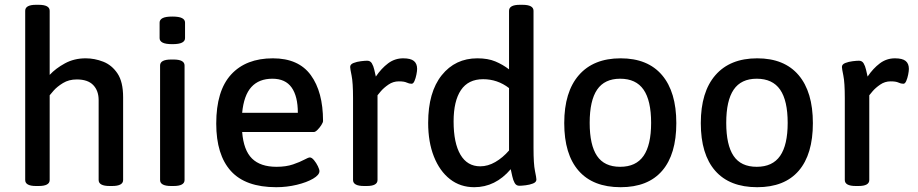

<svg xmlns="http://www.w3.org/2000/svg" viewBox="-20 -773 3824 800"><path d="M130 2Q85 2 85 -23V-728Q85 -753 130 -753H141Q187 -753 187 -728V-461Q212 -488 250.5 -509Q289 -530 337 -530Q374 -530 410 -516Q446 -502 469.5 -467Q493 -432 493 -368V-23Q493 2 447 2H437Q391 2 391 -23V-356Q391 -395 368.5 -418.5Q346 -442 300 -442Q267 -442 242.5 -427Q218 -412 203.5 -395.5Q189 -379 187 -376V-23Q187 2 141 2Z M698 -589Q670 -589 657.5 -595.5Q645 -602 645 -614V-679Q645 -691 657.5 -697.5Q670 -704 698 -704Q726 -704 738.5 -697.5Q751 -691 751 -679V-614Q751 -602 738.5 -595.5Q726 -589 698 -589ZM693 2Q647 2 647 -23V-500Q647 -525 693 -525H703Q749 -525 749 -500V-23Q749 2 703 2Z M1131 7Q1003 7 942 -60.5Q881 -128 881 -258Q881 -395 943 -462.5Q1005 -530 1117 -530Q1224 -530 1275 -460Q1326 -390 1326 -269Q1326 -263 1319 -252Q1312 -241 1303 -232Q1294 -223 1288 -223H989Q995 -147 1030 -112.5Q1065 -78 1132 -78Q1172 -78 1201 -88Q1230 -98 1247.5 -107.5Q1265 -117 1271 -117Q1279 -117 1288.5 -105.5Q1298 -94 1304.5 -80.5Q1311 -67 1311 -60Q1311 -44 1284.5 -28.5Q1258 -13 1216.5 -3Q1175 7 1131 7ZM989 -303H1221Q1221 -372 1195 -408.5Q1169 -445 1115 -445Q1059 -445 1027.5 -410.5Q996 -376 989 -303Z M1497 2Q1451 2 1451 -23V-364Q1451 -429 1445 -458Q1439 -487 1439 -494Q1439 -505 1453 -510.5Q1467 -516 1484 -518Q1501 -520 1510 -520Q1523 -520 1529.5 -509Q1536 -498 1539.5 -482.5Q1543 -467 1546 -454Q1569 -488 1597 -509Q1625 -530 1660 -530Q1691 -530 1704.5 -519Q1718 -508 1718 -486Q1718 -477 1715 -462Q1712 -447 1707 -435.5Q1702 -424 1695 -424Q1685 -424 1674.5 -429Q1664 -434 1642 -434Q1618 -434 1598.5 -420.5Q1579 -407 1567 -393Q1555 -379 1553 -376V-23Q1553 2 1508 2Z M1956 7Q1898 7 1855 -26.5Q1812 -60 1788 -120.5Q1764 -181 1764 -261Q1764 -389 1820.5 -459.5Q1877 -530 1969 -530Q2013 -530 2044 -517Q2075 -504 2101 -484V-728Q2101 -753 2146 -753H2157Q2203 -753 2203 -728V-156Q2203 -90 2209 -61Q2215 -32 2215 -25Q2215 -14 2201 -8.5Q2187 -3 2170 -1Q2153 1 2144 1Q2131 1 2124.5 -10.5Q2118 -22 2114.5 -38.5Q2111 -55 2108 -68Q2044 7 1956 7ZM1981 -80Q2013 -80 2044 -98Q2075 -116 2101 -146V-406Q2053 -443 1993 -443Q1931 -443 1900.5 -397.5Q1870 -352 1870 -267Q1870 -177 1898.5 -128.5Q1927 -80 1981 -80Z M2566 7Q2451 7 2391 -61.5Q2331 -130 2331 -260Q2331 -390 2392 -460Q2453 -530 2566 -530Q2679 -530 2738.5 -460Q2798 -390 2798 -260Q2798 -130 2739 -61.5Q2680 7 2566 7ZM2564 -78Q2630 -78 2661.5 -123.5Q2693 -169 2693 -261Q2693 -354 2661.5 -399.5Q2630 -445 2564 -445Q2499 -445 2468 -399.5Q2437 -354 2437 -261Q2437 -169 2467.5 -123.5Q2498 -78 2564 -78Z M3135 7Q3020 7 2960 -61.5Q2900 -130 2900 -260Q2900 -390 2961 -460Q3022 -530 3135 -530Q3248 -530 3307.5 -460Q3367 -390 3367 -260Q3367 -130 3308 -61.5Q3249 7 3135 7ZM3133 -78Q3199 -78 3230.5 -123.5Q3262 -169 3262 -261Q3262 -354 3230.5 -399.5Q3199 -445 3133 -445Q3068 -445 3037 -399.5Q3006 -354 3006 -261Q3006 -169 3036.5 -123.5Q3067 -78 3133 -78Z M3546 2Q3500 2 3500 -23V-364Q3500 -429 3494 -458Q3488 -487 3488 -494Q3488 -505 3502 -510.5Q3516 -516 3533 -518Q3550 -520 3559 -520Q3572 -520 3578.5 -509Q3585 -498 3588.5 -482.5Q3592 -467 3595 -454Q3618 -488 3646 -509Q3674 -530 3709 -530Q3740 -530 3753.5 -519Q3767 -508 3767 -486Q3767 -477 3764 -462Q3761 -447 3756 -435.5Q3751 -424 3744 -424Q3734 -424 3723.5 -429Q3713 -434 3691 -434Q3667 -434 3647.5 -420.5Q3628 -407 3616 -393Q3604 -379 3602 -376V-23Q3602 2 3557 2Z"/></svg>

Font: Asap Medium
Style: Regular
Weight: 500
Designer: Pablo Cosgaya
Foundry: Omnibus-Type
Version: Version 3.001; ttfautohint (v1.8.3)